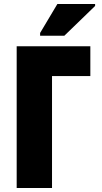

<svg xmlns="http://www.w3.org/2000/svg" viewBox="-20 -947 513 967"><path d="M182 -767H304L459 -917V-927H269L182 -781ZM64 0H242V-564H435V-714H64Z"/></svg>

Font: Noto Sans Condensed Black
Style: Regular
Weight: 900
Width: 3
Designer: Monotype Design Team
Foundry: Monotype Imaging Inc.
Version: Version 2.013